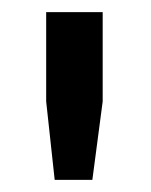

<svg xmlns="http://www.w3.org/2000/svg" viewBox="-20 -706 249 316"><path d="M70 -410 56 -539V-686H149V-539L132 -410Z"/></svg>

Font: Archivo
Style: Regular
Weight: 400
Designer: Hector Gatti
Foundry: Omnibus-Type
Version: Version 2.001